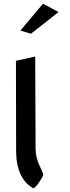

<svg xmlns="http://www.w3.org/2000/svg" viewBox="-20 -1026 378 1036"><path d="M90 -861 147 -844 296 -961 212 -1006ZM160 -10C176 -15 208 -66 214 -82C208 -112 172 -154 172 -224L170 -721L66 -698L67 -210C67 -112 101 -41 160 -10Z"/></svg>

Font: Bluebird
Style: LiExt
Weight: 300
Designer: Jasper
Foundry: Cannot Into Space Fonts
Version: Version 0.98